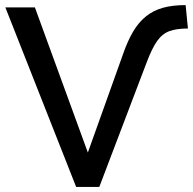

<svg xmlns="http://www.w3.org/2000/svg" viewBox="-20 -734 758 754"><path d="M279 0 1 -705H117L325 -135L463 -521Q481 -573 502.5 -609.5Q524 -646 553 -669.5Q582 -693 620 -703.5Q658 -714 709 -714L718 -622Q674 -622 646 -612Q618 -602 597.5 -573.5Q577 -545 556 -489L370 0Z"/></svg>

Font: Nunito Sans 7pt SemiCondensed SemiBold
Style: Regular
Weight: 600
Width: 4
Designer: Vernon Adams
Foundry: Vernon Adams
Version: Version 3.101;gftools[0.9.27]